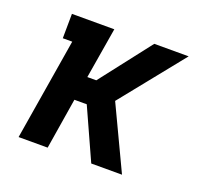

<svg xmlns="http://www.w3.org/2000/svg" viewBox="-96 -633 793 745"><g transform="rotate(20 300.0 -260.0)"><path d="M50 0 119 -419H80L81 -520H256L221 -310H258L421 -520H563L354 -260L477 0H350L255 -210H204L170 0Z"/></g></svg>

Font: Iosevka Etoile
Style: Bold Italic
Weight: 700
Italic angle: -9°
Designer: Belleve Invis
Foundry: Belleve Invis
Version: Version 28.1.0; ttfautohint (v1.8.4)